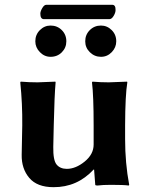

<svg xmlns="http://www.w3.org/2000/svg" viewBox="-20 -774 631 804"><path d="M336.9 -601.1Q336.9 -628.9 356 -647.9Q375 -667 402.8 -667Q428.7 -667 447.8 -647.9Q466.8 -628.9 466.8 -601.1Q466.8 -575.2 448 -555.7Q429.2 -536.1 402.8 -536.1Q376 -536.1 356.4 -555.2Q336.9 -574.2 336.9 -601.1ZM127.9 -601.1Q127.9 -628.9 147 -647.9Q166 -667 191.9 -667Q219.7 -667 238.8 -647.9Q257.8 -628.9 257.8 -601.1Q257.8 -574.2 239 -555.2Q220.2 -536.1 191.9 -536.1Q166 -536.1 147 -555.7Q127.9 -575.2 127.9 -601.1ZM372.1 -64Q303.2 10.3 204.1 9.8Q135.3 9.8 102.5 -29.1Q69.8 -67.9 70.8 -126L73.2 -249Q74.2 -338.9 64.9 -429.2L66.9 -432.1Q103 -429.2 137.2 -429.2L211.9 -432.1L212.9 -429.2Q208 -376 205.1 -249L203.1 -159.2Q202.1 -103 217 -85Q231.9 -66.9 259.8 -66.9Q296.9 -66.9 334.5 -97.4Q372.1 -127.9 372.1 -168.9V-249Q372.1 -373 365.2 -429.2L367.2 -432.1Q401.4 -429.2 435.1 -429.2L512.2 -432.1L513.2 -429.2Q504.4 -376 503.9 -249V-191.9Q503.9 -90.8 521 0L519 2.9Q499 0 445.3 0Q410.6 0 388.2 2.9Q379.4 2.9 378.9 0L374 -64ZM438 -693.8H164.1Q148.9 -693.8 148.9 -716.8Q148.9 -726.6 157 -740.2Q165 -753.9 173.8 -753.9H450.2Q464.4 -753.9 463.9 -731.9Q463.9 -720.7 455.8 -707.3Q447.8 -693.8 438 -693.8Z"/></svg>

Font: Linux Biolinum O
Style: Bold
Weight: 700
Designer: Philipp H. Poll
Foundry: Philipp H. Poll
Version: Version 1.3.2